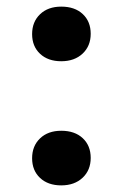

<svg xmlns="http://www.w3.org/2000/svg" viewBox="-20 -544 371 580"><path d="M165 -359Q125 -359 101 -381.5Q77 -404 77 -441Q77 -478 101 -501Q125 -524 165 -524Q206 -524 230 -501.5Q254 -479 254 -442Q254 -405 229.5 -382Q205 -359 165 -359ZM165 16Q125 16 101 -6.5Q77 -29 77 -66Q77 -103 101 -126Q125 -149 165 -149Q206 -149 230 -126.5Q254 -104 254 -67Q254 -30 229.5 -7Q205 16 165 16Z"/></svg>

Font: Literata SemiBold
Style: Regular
Weight: 600
Designer: Latin by Veronika Burian and Jose Scaglione. Greek by Irene Vlachou. Cyrillic by Vera Evstafieva.
Foundry: TypeTogether
Version: Version 3.103; ttfautohint (v1.8.4.7-5d5b);gftools[0.9.29]